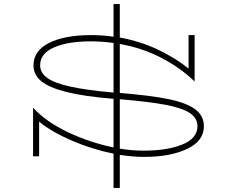

<svg xmlns="http://www.w3.org/2000/svg" viewBox="-20 -786 1120 952"><path d="M991 -160Q991 -87 907.5 -47.5Q824 -8 694 -8Q641 -8 574 -18V146H543V-24Q435 -46 334.5 -89.5Q234 -133 174 -183V-11H144V-252Q208 -182 317 -130.5Q426 -79 543 -55V-296Q396 -308 309 -330Q222 -352 184 -384Q146 -416 146 -462Q146 -534 223 -573Q300 -612 433 -612Q487 -612 543 -604V-766H574V-600Q677 -581 764 -539.5Q851 -498 915 -446V-612H945V-382Q871 -453 776.5 -501Q682 -549 574 -568V-325Q726 -313 815.5 -294.5Q905 -276 948 -244Q991 -212 991 -160ZM543 -327V-573Q484 -581 430 -581Q317 -581 248 -551Q179 -521 179 -462Q179 -425 214.5 -399.5Q250 -374 329 -356.5Q408 -339 543 -327ZM959 -160Q959 -201 920.5 -226Q882 -251 800 -266.5Q718 -282 574 -294V-49Q634 -39 693 -39Q809 -39 884 -69.5Q959 -100 959 -160Z"/></svg>

Font: BioRhyme Expanded ExtraLight
Style: Regular
Weight: 275
Width: 7
Designer: Aoife Mooney
Foundry: Aoife Mooney Type
Version: Version 1.001